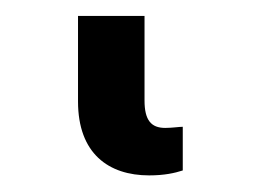

<svg xmlns="http://www.w3.org/2000/svg" viewBox="-20 25 322 237"><path d="M164.1 241.5C182.9 241.5 195.7 238.6 205.6 235.4V181.5C201 181.5 192.5 182.9 183.9 182.9C166.5 182.9 158.4 173.3 158.4 149.1V44.7H76.3V150.2C76.3 214.5 114 241.5 164.1 241.5Z"/></svg>

Font: Magic Ui Pro Semi Bold
Style: Regular
Weight: 600
Designer: Stefan Endress, Andreas Faust
Version: Version 1.000;FEAKit 1.0